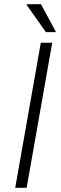

<svg xmlns="http://www.w3.org/2000/svg" viewBox="-20 -888 290 908"><path d="M52 0 173 -686H227L106 0ZM197 -736 106 -865 107 -868H174L245 -736Z"/></svg>

Font: Archivo SemiBold Thin
Style: Italic
Weight: 250
Italic angle: -10°
Version: Version 2.001